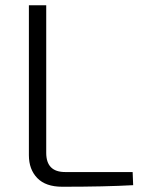

<svg xmlns="http://www.w3.org/2000/svg" viewBox="-20 -710 551 731"><path d="M156 -690V-128Q156 -55 228 -55H485L487 -5Q381 1 217 1Q154 1 122 -32Q90 -65 90 -119V-690Z"/></svg>

Font: Exo 2.0 Light
Style: Regular
Weight: 300
Designer: Natanael Gama
Version: Version 1.001;PS 001.001;hotconv 1.0.70;makeotf.lib2.5.58329